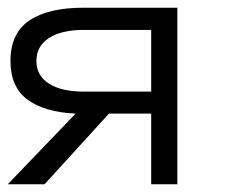

<svg xmlns="http://www.w3.org/2000/svg" viewBox="-26 -475 592 495"><path d="M168.9 -182.1Q87.9 -186 44.4 -218.5Q1 -251 1 -317.9Q1 -389.2 49.6 -422.1Q98.1 -455.1 189 -455.1H431.2V0H363.8V-182.1H254.9L88.9 0H-5.9ZM67.9 -317.9Q67.9 -279.8 100.3 -259.3Q132.8 -238.8 189.9 -238.8H363.8V-397.9H189.9Q132.8 -397.9 100.3 -377Q67.9 -356 67.9 -317.9Z"/></svg>

Font: Anonymous Pro
Style: Regular
Weight: 400
Monospace: yes
Designer: Mark Simonson
Version: Version 1.002